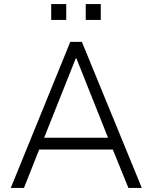

<svg xmlns="http://www.w3.org/2000/svg" viewBox="-20 -925 749 945"><path d="M33 0 326 -719H383L678 0H612L528 -207L563 -189H147L180 -207L98 0ZM353 -638 192 -234 169 -247H540L517 -234L356 -638ZM402 -827V-905H476V-827ZM232 -827V-905H306V-827Z"/></svg>

Font: Nunitoga
Style: Light
Weight: 300
Designer: Vernon Adams
Foundry: Vernon Adams
Version: Version 1.0